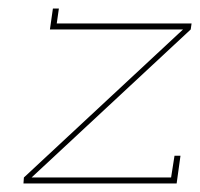

<svg xmlns="http://www.w3.org/2000/svg" viewBox="-20 -430 469 450"><path d="M403 -65H389L381 -14H54L427 -361L429 -375H113L118 -410H104L97 -361H409L36 -14L35 0H394Z"/></svg>

Font: Josefin Slab Thin
Style: Italic
Weight: 100
Italic angle: -12°
Designer: Santiago Orozco
Foundry: Typemade
Version: Version 2.000